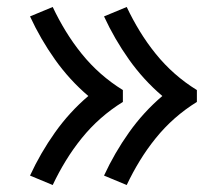

<svg xmlns="http://www.w3.org/2000/svg" viewBox="-20 -615 640 550"><path d="M343 -85 278 -112Q308 -177 349.5 -235.5Q391 -294 445 -340Q391 -386 349.5 -444.5Q308 -503 278 -568L343 -595Q360 -559 380.5 -525.5Q401 -492 426 -461Q451 -430 480.5 -404Q510 -378 544 -357V-323Q510 -302 480.5 -276Q451 -250 426 -219Q401 -188 380.5 -154.5Q360 -121 343 -85ZM131 -85 66 -112Q96 -177 137.5 -235.5Q179 -294 233 -340Q179 -386 137.5 -444.5Q96 -503 66 -568L131 -595Q148 -559 168.5 -525.5Q189 -492 214 -461Q239 -430 268.5 -404Q298 -378 332 -357V-323Q298 -302 268.5 -276Q239 -250 214 -219Q189 -188 168.5 -154.5Q148 -121 131 -85Z"/></svg>

Font: Iosevka Extended
Style: Regular
Weight: 400
Width: 7
Monospace: yes
Designer: Belleve Invis
Foundry: Belleve Invis
Version: Version 32.5.0; ttfautohint (v1.8.4)